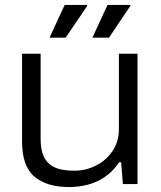

<svg xmlns="http://www.w3.org/2000/svg" viewBox="-20 -743 650 775"><path d="M259 12Q169 12 119 -30Q69 -72 69 -172V-526H144V-183Q144 -142 154.5 -116.5Q165 -91 183.5 -77.5Q202 -64 227 -59Q252 -54 281 -54Q326 -54 367 -74.5Q408 -95 434 -133Q460 -171 460 -223V-526H535V0H476L469 -88H461Q435 -50 402 -28Q369 -6 332.5 3Q296 12 259 12ZM180 -591 241 -723H331L332 -719L245 -591ZM353 -591 414 -723H506V-719L420 -591Z"/></svg>

Font: Archivo SemiExpanded Light
Style: Regular
Weight: 300
Width: 6
Designer: Hector Gatti
Foundry: Omnibus-Type
Version: Version 2.001